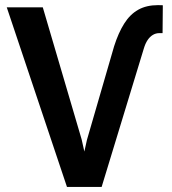

<svg xmlns="http://www.w3.org/2000/svg" viewBox="-20 -740 680 760"><path d="M324.2 -186.5 431.6 -556.6Q448.7 -610.4 471.7 -646.7Q494.6 -683.1 527.1 -701.4Q559.6 -719.7 605.5 -719.7L624.5 -719.2L623.5 -608.9H611.3Q596.7 -608.9 585 -601.8Q573.2 -594.7 564.2 -581.3Q555.2 -567.9 549.3 -547.9L382.3 0H282.7ZM149.4 -710.9 303.2 -188 345.2 0H245.1L6.8 -710.9Z"/></svg>

Font: Roboto SemiBold
Style: Regular
Weight: 600
Designer: Christian Robertson
Foundry: Google
Version: Version 3.009; 2024